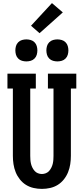

<svg xmlns="http://www.w3.org/2000/svg" viewBox="-20 -1210 540 1238"><path d="M250 8Q223 8 196.5 2Q170 -4 147.5 -18Q125 -32 108 -53.5Q91 -75 81 -100Q71 -125 67 -151.5Q63 -178 63 -205V-639H28V-735H211V-639H175V-205Q175 -192 176 -179Q177 -166 180 -153.5Q183 -141 189 -129Q195 -117 203.5 -107.5Q212 -98 224.5 -93Q237 -88 250 -88Q263 -88 275.5 -93Q288 -98 296.5 -107.5Q305 -117 311 -129Q317 -141 320 -153.5Q323 -166 324 -179Q325 -192 325 -205V-639H289V-735H472V-639H437V-205Q437 -178 433 -151.5Q429 -125 419 -100Q409 -75 392 -53.5Q375 -32 352.5 -18Q330 -4 303.5 2Q277 8 250 8ZM350 -814Q336 -814 322 -818Q308 -822 297.5 -832.5Q287 -843 283 -857Q279 -871 279 -885Q279 -899 283 -913Q287 -927 297.5 -937.5Q308 -948 322 -952Q336 -956 350 -956Q364 -956 378 -952Q392 -948 402.5 -937.5Q413 -927 417 -913Q421 -899 421 -885Q421 -871 417 -857Q413 -843 402.5 -832.5Q392 -822 378 -818Q364 -814 350 -814ZM150 -814Q136 -814 122 -818Q108 -822 97.5 -832.5Q87 -843 83 -857Q79 -871 79 -885Q79 -899 83 -913Q87 -927 97.5 -937.5Q108 -948 122 -952Q136 -956 150 -956Q164 -956 178 -952Q192 -948 202.5 -937.5Q213 -927 217 -913Q221 -899 221 -885Q221 -871 217 -857Q213 -843 202.5 -832.5Q192 -822 178 -818Q164 -814 150 -814ZM235 -996 180 -1044 315 -1190 385 -1130Z"/></svg>

Font: Iosevka Gothic
Style: Bold
Weight: 700
Monospace: yes
Designer: Belleve Invis
Foundry: Belleve Invis
Version: Version 15.5.1; ttfautohint (v1.8.4)